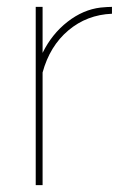

<svg xmlns="http://www.w3.org/2000/svg" viewBox="-20 -539 363 559"><path d="M306 -499Q233 -496 179 -450.5Q125 -405 104 -328V0H84V-519H104V-385Q131 -440 176.5 -475.5Q222 -511 273 -517Q283 -518 291.5 -518.5Q300 -519 306 -519Z"/></svg>

Font: Raleway Thin
Style: Regular
Weight: 100
Designer: Matt McInerney, Pablo Impallari, Rodrigo Fuenzalida
Foundry: Matt McInerney, Pablo Impallari, Rodrigo Fuenzalida
Version: Version 4.026